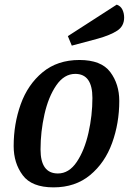

<svg xmlns="http://www.w3.org/2000/svg" viewBox="-20 -789 556 829"><path d="M39 -158Q39 -254 69.5 -339Q100 -424 164 -477Q228 -530 323 -530Q417 -530 456 -478Q495 -426 495 -353Q495 -257 464 -171.5Q433 -86 369 -33Q305 20 211 20Q117 20 78 -32.5Q39 -85 39 -158ZM379 -366Q379 -470 305 -470Q257 -470 223 -420.5Q189 -371 172 -295.5Q155 -220 155 -144Q155 -40 230 -40Q278 -40 311.5 -90Q345 -140 362 -215.5Q379 -291 379 -366ZM484 -769Q501 -763 508.5 -747.5Q516 -732 516 -713Q516 -676 486 -656.5Q456 -637 402 -622L290 -592L273 -633Z"/></svg>

Font: Sansita SW
Style: Italic
Weight: 400
Italic angle: -11°
Designer: Pablo Cosgaya
Foundry: Omnibus-Type
Version: Version 1.000